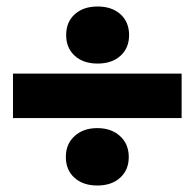

<svg xmlns="http://www.w3.org/2000/svg" viewBox="-20 -561 600 592"><path d="M540 -197H20V-334H540ZM209.5 -13Q183 -37 183 -77Q183 -117 210 -141.5Q237 -166 280 -166Q323 -166 350 -141.5Q377 -117 377 -77Q377 -37 350.5 -13Q324 11 280 11Q236 11 209.5 -13ZM210.5 -389Q184 -413 184 -453Q184 -493 210.5 -517Q237 -541 281 -541Q325 -541 351.5 -517Q378 -493 378 -453Q378 -413 351.5 -389Q325 -365 281 -365Q237 -365 210.5 -389Z"/></svg>

Font: Fivo Sans Black
Style: Regular
Weight: 900
Designer: Alexander Slobzheninov
Foundry: Alexander Slobzheninov
Version: 1.0